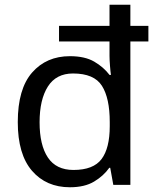

<svg xmlns="http://www.w3.org/2000/svg" viewBox="-20 -780 657 810"><path d="M275 10Q175 10 115 -59.5Q55 -129 55 -265Q55 -405 115.5 -474Q176 -543 275 -543Q338 -543 377.5 -520Q417 -497 442 -464H448Q446 -477 444 -502.5Q442 -528 442 -544V-605H229V-671H442V-760H530V-671H606V-605H530V0H458L445 -72H441Q417 -38 377 -14Q337 10 275 10ZM290 -63Q374 -63 408.5 -109Q443 -155 443 -248V-265Q443 -366 410 -418Q377 -470 288 -470Q217 -470 182 -415Q147 -360 147 -264Q147 -168 182 -115.5Q217 -63 290 -63Z"/></svg>

Font: Noto Kufi Arabic
Style: Regular
Weight: 400
Designer: Monotype Design Team, David Williams, Khaled Hosny
Foundry: Google LLC
Version: Version 2.109; ttfautohint (v1.8.4.7-5d5b)